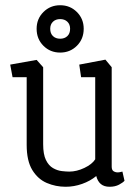

<svg xmlns="http://www.w3.org/2000/svg" viewBox="-20 -710 530 734"><path d="M231 4Q193 4 159 -10.5Q125 -25 103.5 -60Q82 -95 82 -156V-415H28L19 -463L120 -481L145 -453V-159Q145 -120 155.5 -98.5Q166 -77 182.5 -67.5Q199 -58 216 -56Q233 -54 245 -54Q273 -54 302.5 -68Q332 -82 344 -101V-415H290L283 -463L383 -482L407 -453V-73Q407 -60 414 -55.5Q421 -51 430 -51Q436 -51 441 -52.5Q446 -54 448 -54L456 -19Q450 -12 435 -4Q420 4 399 4Q378 4 365.5 -6.5Q353 -17 348 -37Q325 -18 294 -7Q263 4 231 4ZM120 -600Q120 -638 146 -664Q172 -690 210 -690Q248 -690 274 -664Q300 -638 300 -600Q300 -561 274 -535Q248 -509 210 -509Q172 -509 146 -535Q120 -561 120 -600ZM172 -600Q172 -582 182.5 -572Q193 -562 210 -562Q227 -562 237.5 -572Q248 -582 248 -600Q248 -617 237.5 -627Q227 -637 210 -637Q193 -637 182.5 -627Q172 -617 172 -600Z"/></svg>

Font: Kreon Light
Style: Regular
Weight: 300
Designer: Julia Petretta
Foundry: Julia Petretta and Eli Heuer
Version: Version 2.002